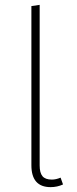

<svg xmlns="http://www.w3.org/2000/svg" viewBox="-20 -759 318 789"><path d="M143 -739V-79Q143 -49 154.5 -35Q166 -21 193 -21Q210 -21 229 -29L239 -1Q215 10 188 10Q109 10 109 -80V-734Z"/></svg>

Font: FiraSans
Style: Regular
Weight: 200
Designer: Carrois Corporate & Edenspiekermann AG
Foundry: Carrois Corporate GbR & Edenspiekermann AG
Version: Version 3.106;PS 003.106;hotconv 1.0.70;makeotf.lib2.5.58329